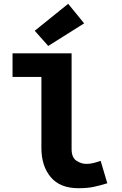

<svg xmlns="http://www.w3.org/2000/svg" viewBox="-20 -979 640 1011"><path d="M393 12Q296 12 247 -46.5Q198 -105 198 -200V-574H46V-698H357V-194Q357 -150 382 -133Q407 -116 435 -116Q452 -116 469.5 -120Q487 -124 510 -132L545 -14Q506 -2 473.5 5Q441 12 393 12ZM234 -737 163 -817 339 -959 423 -856Z"/></svg>

Font: Source Code Pro ExtraBold
Style: Regular
Weight: 800
Monospace: yes
Designer: Paul D. Hunt, Teo Tuominen
Foundry: Adobe Systems Incorporated
Version: Version 1.018;hotconv 1.0.116;makeotfexe 2.5.65601